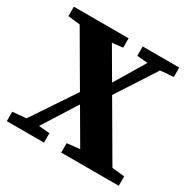

<svg xmlns="http://www.w3.org/2000/svg" viewBox="-148 -804 950 951"><g transform="rotate(30 327.0 -328.5)"><path d="M7.1 0H219.8V-53.7L123.4 -62.2H99.1L7.1 -53.7V0ZM43.9 0H120.1L329.5 -332.3L280.9 -354L43.9 0ZM318.3 0H647.4V-53.7L502.9 -68.7H457.7L318.3 -53.7V0ZM364.7 -327.5 577.9 -657H501.7L318.3 -351.4L364.7 -327.5ZM427.2 0H611.6L228.5 -657H44.1L427.2 0ZM11.1 -603.3 138.2 -588.3H188.5L324.3 -603.3V-657H11.1V-603.3ZM405 -603.3 497.8 -595.5H522.9L614.1 -603.3V-657H405V-603.3Z"/></g></svg>

Font: Source Serif Variable
Style: Regular
Weight: 389
Designer: Frank Grießhammer
Foundry: Adobe Systems Incorporated
Version: Version 3.001;hotconv 1.0.111;makeotfexe 2.5.65597